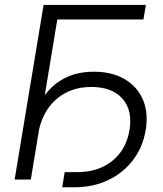

<svg xmlns="http://www.w3.org/2000/svg" viewBox="-20 -748 680 800"><path d="M587.9 -727.5 577.6 -667H218.8L108.4 0H41L161.6 -727.5ZM239.3 32.2 249.5 -30.8H301.8Q389.6 -30.8 447.8 -77.6Q505.9 -124.5 519.5 -205.6Q533.2 -288.6 490 -337.2Q446.8 -385.7 360.4 -385.7Q272.5 -385.7 213.4 -333.5Q154.3 -281.2 139.2 -189.9H104.5Q118.2 -273.4 153.3 -331.3Q188.5 -389.2 243.4 -419.2Q298.3 -449.2 371.1 -449.2Q446.8 -449.2 499.5 -418.2Q552.2 -387.2 575.7 -332.3Q599.1 -277.3 586.9 -205.6Q575.2 -134.8 534.2 -81.1Q493.2 -27.3 430.7 2.4Q368.2 32.2 291.5 32.2Z"/></svg>

Font: Inter 24pt Light
Style: Italic
Weight: 300
Italic angle: -9.3988°
Designer: Rasmus Andersson
Foundry: rsms
Version: Version 4.001;git-66647c0bb